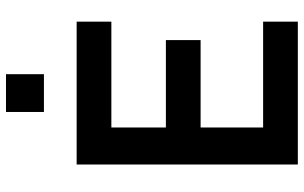

<svg xmlns="http://www.w3.org/2000/svg" viewBox="-202 -788 990 625"><g transform="rotate(-90 292.5 -475.0)"><path d="M241 -826.5V-950H364V-826.5ZM70 0V-720H535V-607H190.5V-429.5H475V-316.5H190.5V-113H535V0Z"/></g></svg>

Font: Manrope ExtraLight
Style: Bold
Weight: 700
Version: Version 4.504